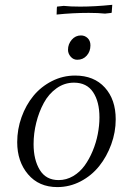

<svg xmlns="http://www.w3.org/2000/svg" viewBox="-20 -763 523 790"><path d="M50.8 -178.2Q50.8 -231 68.6 -280.8Q86.4 -330.6 117.4 -368.4Q148.4 -406.2 193.4 -429.2Q238.3 -452.1 289.1 -452.1Q366.7 -452.1 411.4 -402.8Q456.1 -353.5 456.1 -272Q456.1 -219.2 437.7 -168.9Q419.4 -118.7 388.2 -79.6Q356.9 -40.5 311.8 -16.8Q266.6 6.8 215.8 6.8Q140.1 6.8 95.5 -45.7Q50.8 -98.1 50.8 -178.2ZM118.2 -169.9Q118.2 -105.5 143.8 -63.7Q169.4 -22 221.2 -22Q252.9 -22 280.8 -38.3Q308.6 -54.7 327.9 -81.3Q347.2 -107.9 361.3 -141.8Q375.5 -175.8 382.3 -211.2Q389.2 -246.6 389.2 -279.8Q389.2 -344.7 363 -383.8Q336.9 -422.9 284.2 -422.9Q245.1 -422.9 212.6 -399.7Q180.2 -376.5 160.2 -339.4Q140.1 -302.2 129.2 -258.3Q118.2 -214.4 118.2 -169.9ZM212.9 -703.1 213.9 -731 214.8 -735.8 242.2 -738.8Q269 -735.8 310.1 -735.8Q370.6 -735.8 441.9 -743.2L439.9 -714.8L439 -710L412.1 -707Q385.3 -710 345.2 -710Q279.3 -710 212.9 -703.1ZM259.8 -558.1Q259.8 -581.5 275.1 -599.4Q290.5 -617.2 313 -617.2Q329.1 -617.2 340.6 -606.2Q352.1 -595.2 352.1 -576.2Q352.1 -551.3 336.9 -534.2Q321.8 -517.1 297.9 -517.1Q281.7 -517.1 270.8 -529.8Q259.8 -542.5 259.8 -558.1Z"/></svg>

Font: Dihjauti S
Style: Italic
Weight: 400
Italic angle: -9°
Designer: T. Christopher White
Version: Version 3.0.0